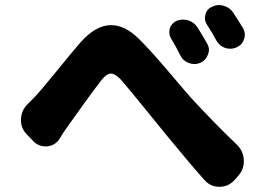

<svg xmlns="http://www.w3.org/2000/svg" viewBox="-20 -757 1040 747"><path d="M645.5 -607.4Q638.7 -619.1 638.7 -631.8Q638.7 -638.7 640.6 -646.5Q647.5 -667 667 -675.8Q679.7 -680.7 692.4 -680.7Q703.1 -680.7 712.9 -677.7Q736.3 -669.9 749 -649.4Q768.6 -618.2 786.1 -586.9Q793 -575.2 793 -562.5Q793 -553.7 789.1 -544.9Q781.2 -522.5 759.8 -512.7Q748 -507.8 736.3 -507.8Q725.6 -507.8 714.8 -511.7Q691.4 -520.5 680.7 -543Q663.1 -579.1 645.5 -607.4ZM785.2 -661.1Q777.3 -672.9 777.3 -686.5Q777.3 -693.4 779.3 -700.2Q784.2 -721.7 804.7 -730.5Q818.4 -737.3 832 -737.3Q841.8 -737.3 850.6 -734.4Q875 -727.5 887.7 -707Q908.2 -676.8 924.8 -648.4Q932.6 -635.7 932.6 -622.1Q932.6 -614.3 929.7 -605.5Q922.9 -583 901.4 -573.2Q888.7 -567.4 876 -567.4Q866.2 -567.4 856.4 -570.3Q834 -578.1 822.3 -598.6Q803.7 -632.8 785.2 -661.1ZM212.9 -218.8Q196.3 -191.4 164.1 -187.5Q160.2 -187.5 156.2 -187.5Q129.9 -187.5 110.4 -207L84 -234.4Q61.5 -257.8 61.5 -290Q61.5 -326.2 87.9 -352.5Q100.6 -365.2 115.2 -379.9Q137.7 -403.3 201.2 -481.4Q264.6 -559.6 293 -591.8Q352.5 -659.2 412.1 -659.2Q463.9 -659.2 515.6 -610.4Q558.6 -569.3 635.3 -479Q711.9 -388.7 723.6 -376Q814.5 -277.3 900.4 -195.3Q926.8 -169.9 928.7 -134.8Q928.7 -132.8 928.7 -129.9Q928.7 -97.7 907.2 -73.2L893.6 -57.6Q870.1 -31.2 835.9 -30.3Q834 -30.3 833 -30.3Q799.8 -30.3 777.3 -54.7Q734.4 -101.6 629.9 -228.5Q613.3 -249 545.4 -332.5Q477.5 -416 450.2 -447.3Q427.7 -470.7 412.1 -470.7Q411.1 -470.7 410.2 -470.7Q393.6 -469.7 374 -444.3Q318.4 -372.1 235.4 -253.9Q224.6 -239.3 212.9 -218.8Z"/></svg>

Font: Gen Jyuu GothicX Heavy
Style: Bold
Weight: 900
Designer: [Source Han Sans]
Ryoko NISHIZUKA  (kana & ideographs); Paul D. Hunt (Latin, Greek & Cyrillic); Wenlong ZHANG  (bopomofo
Version: Version 1.002.20150607